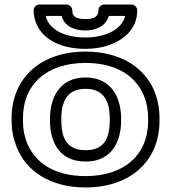

<svg xmlns="http://www.w3.org/2000/svg" viewBox="-20 -790 761 845"><path d="M356 -513C498 -513 580 -451 614 -367C626 -338 632 -305 632 -269V-259C632 -105 523 -15 357 -15C215 -15 133 -77 99 -161C87 -190 81 -223 81 -259V-269C81 -423 190 -513 356 -513ZM682 -259V-269C682 -311 675 -349 661 -385C619 -490 514 -563 356 -563C162 -563 31 -449 31 -269V-259C31 -217 39 -179 53 -143C95 -38 199 35 357 35C551 35 682 -79 682 -259ZM513 -269C513 -357 473 -449 356 -449C240 -449 200 -356 200 -269V-259C200 -169 238 -79 357 -79C474 -79 513 -170 513 -259ZM463 -269V-259C463 -181 438 -129 357 -129C275 -129 250 -181 250 -259V-269C250 -345 277 -399 356 -399C436 -399 463 -346 463 -269ZM356 -656C405 -656 446 -676 459 -720H531C516 -659 442 -625 356 -625C268 -625 211 -656 189 -698C185 -705 183 -713 181 -720H251C264 -673 308 -656 356 -656ZM356 -706C310 -706 298 -720 298 -745C298 -756 288 -770 273 -770H153C142 -770 128 -760 128 -745C128 -720 134 -696 145 -675C179 -609 258 -575 356 -575C388 -575 418 -579 446 -587C517 -608 584 -657 584 -745C584 -756 574 -770 559 -770H438C427 -770 413 -760 413 -745C413 -721 400 -706 356 -706Z"/></svg>

Font: Asimov
Style: XWidOu
Weight: 500
Designer: Google
Version: Version 2.000980; 2014